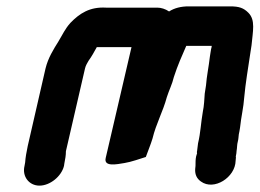

<svg xmlns="http://www.w3.org/2000/svg" viewBox="-20 -532 815 603"><path d="M59 -22 57 -11C49 22 71 51 104 51C137 51 173 22 181 -11L182 -18C185 -33 187 -44 187 -57L247 -317C249 -326 254 -334 258 -341C267 -353 277 -371 284 -384H393L312 -36C305 -7 347 -16 371 -20C391 -23 422 -34 438 -39C445 -59 453 -77 459 -97C470 -143 492 -182 504 -227C511 -249 521 -268 526 -290C538 -327 551 -356 565 -388H645C645 -385 644 -382 643 -378C642 -370 640 -362 639 -353C636 -325 629 -292 627 -264L623 -238C622 -224 621 -199 617 -181C611 -147 610 -115 602 -82C601 -73 600 -65 599 -58C598 -55 598 -53 599 -51L596 -41C594 -32 594 -22 594 -11L593 -1C592 16 598 29 611 38C652 68 719 25 720 -27L721 -38C720 -40 721 -42 721 -43C722 -48 723 -53 723 -58C725 -68 724 -77 727 -88C729 -95 729 -103 730 -110C731 -116 733 -123 734 -132C737 -163 745 -195 747 -226C751 -270 759 -317 766 -364L770 -390C774 -434 783 -469 760 -492C745 -507 731 -512 703 -512H572C549 -512 528 -507 511 -496C499 -504 486 -508 474 -508H313C262 -511 230 -490 201 -460C184 -441 177 -424 163 -401C148 -377 131 -350 123 -317L67 -73C63 -54 60 -37 59 -22Z"/></svg>

Font: Electronic
Style: ThkIt
Weight: 900
Version: Version 1.011